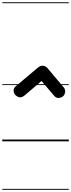

<svg xmlns="http://www.w3.org/2000/svg" viewBox="-25 -1250 628 1698"><path d="M192 -405.5Q166 -385 146 -390Q126 -395 110 -410Q96.5 -426.5 95.5 -448.5Q94.5 -470.5 116 -488.5L310 -652Q335 -672 357.8 -668.2Q380.5 -664.5 394 -648.5L537.5 -478.5Q554.5 -458 551.2 -435.2Q548 -412.5 532 -398Q517 -385.5 493.8 -383.8Q470.5 -382 451.5 -405.5L342.5 -534ZM192 -405.5Q166 -385 146 -390Q126 -395 110 -410Q96.5 -426.5 95.5 -448.5Q94.5 -470.5 116 -488.5L310 -652Q335 -672 357.8 -668.2Q380.5 -664.5 394 -648.5L537.5 -478.5Q554.5 -458 551.2 -435.2Q548 -412.5 532 -398Q517 -385.5 493.8 -383.8Q470.5 -382 451.5 -405.5L342.5 -534ZM-5 420.5H583.5V428.5H-5ZM-5 -16H583.5V0H-5ZM-5 -505.5H583.5V-497.5H-5ZM-5 -1230H583.5V-1222H-5Z"/></svg>

Font: Edu VIC WA NT Pre Guide
Style: Regular
Weight: 400
Designer: Tina and Corey Anderson, Eben Sorkin, Mirko Velimirovic
Foundry: Google for Education
Version: Version 1.000